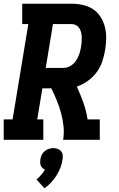

<svg xmlns="http://www.w3.org/2000/svg" viewBox="-21 -755 641 1037"><path d="M-1 0V-110H47L132 -625H99V-735H366Q397 -735 427.5 -728Q458 -721 482 -705Q506 -689 522 -664Q538 -639 545.5 -609.5Q553 -580 552.5 -548.5Q552 -517 547 -486Q542 -455 531.5 -423.5Q521 -392 501 -365Q481 -338 453 -318Q425 -298 394 -287Q413 -246 429 -201.5Q445 -157 452 -110H518V0H320Q326 -37 322 -74Q318 -111 308.5 -145.5Q299 -180 285.5 -213Q272 -246 256 -278H208L180 -110H213V0ZM320 -388Q340 -388 358.5 -398.5Q377 -409 389 -426.5Q401 -444 407.5 -464Q414 -484 417 -503Q419 -516 420 -529Q421 -542 420.5 -555Q420 -568 417 -580Q414 -592 407.5 -602.5Q401 -613 390 -619Q379 -625 366 -625H265L226 -388ZM219 262 176 214Q190 203 201.5 189.5Q213 176 222 161Q222 161 222 161Q222 161 222 161Q214 158 208.5 152.5Q203 147 199.5 139.5Q196 132 196 123Q196 114 197 105Q199 93 204.5 81.5Q210 70 220 61.5Q230 53 242.5 49Q255 45 267 45Q279 45 290.5 49Q302 53 309 61.5Q316 70 317.5 81.5Q319 93 317 105Q314 128 305.5 150Q297 172 284.5 192Q272 212 255.5 230Q239 248 219 262Z"/></svg>

Font: Iosevka Curly Slab XBdEx
Style: Italic
Weight: 800
Width: 7
Italic angle: -9°
Monospace: yes
Designer: Belleve Invis
Foundry: Belleve Invis
Version: Version 11.1.0; ttfautohint (v1.8.3)